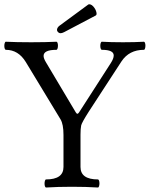

<svg xmlns="http://www.w3.org/2000/svg" viewBox="-33 -857 687 881"><path d="M171.4 -14.6Q171.4 -22 173.3 -27.8Q175.3 -33.7 178.2 -33.7Q258.3 -33.7 258.3 -90.8V-237.8Q258.3 -287.1 244.6 -309.6L85.4 -572.3Q51.3 -628.4 -6.3 -628.4Q-9.3 -628.4 -11.2 -633.8Q-13.2 -639.2 -13.2 -646.5Q-13.2 -653.8 -11.2 -659.7Q-9.3 -665.5 -6.3 -665.5Q42 -663.1 109.9 -663.1Q177.7 -663.1 226.1 -665.5Q229 -665.5 231 -660.2Q232.9 -654.8 232.9 -647.5Q232.9 -640.1 231 -634.3Q229 -628.4 226.1 -628.4Q167 -628.4 167 -600.6Q167 -589.4 177.2 -572.3L314.5 -341.8Q318.4 -335 322.3 -335Q325.7 -335 330.1 -341.8L475.6 -567.9Q488.8 -588.4 488.8 -602.5Q488.8 -628.4 434.6 -628.4Q431.2 -628.4 429.2 -633.8Q427.2 -639.2 427.2 -646.5Q427.2 -654.3 429.2 -659.9Q431.2 -665.5 434.6 -665.5Q475.1 -663.1 531.2 -663.1Q587.4 -663.1 627.4 -665.5Q630.4 -665.5 632.3 -660.2Q634.3 -654.8 634.3 -647.5Q634.3 -640.1 632.3 -634.3Q630.4 -628.4 627.4 -628.4Q559.6 -628.4 524.4 -575.2L374 -344.2Q342.3 -294.4 339.4 -281.2Q336.4 -266.6 336.4 -238.8V-90.8Q336.4 -33.7 416.5 -33.7Q419.4 -33.7 421.4 -28.3Q423.3 -22.9 423.3 -15.6Q423.3 -8.3 421.4 -2.4Q419.4 3.4 416.5 3.4Q361.3 0 297.4 0Q233.4 0 178.2 3.4Q175.3 3.4 173.3 -2Q171.4 -7.3 171.4 -14.6ZM261.2 -709.5Q251.5 -704.6 245.1 -704.6Q236.8 -704.6 231 -712.4Q228.5 -716.3 228.5 -719.7Q228.5 -725.1 231.7 -730.2Q234.9 -735.4 239.7 -738.8L371.6 -835.9Q373.5 -837.4 377 -837.4Q382.3 -837.4 388.4 -833.3Q394.5 -829.1 399.9 -821.3Q404.8 -814.5 407.5 -806.9Q410.2 -799.3 410.2 -793.9Q410.2 -788.1 406.7 -786.1Z"/></svg>

Font: JuniusX
Style: Regular
Weight: 400
Designer: Peter S. Baker
Foundry: Briery Creek Software
Version: Version 1.004